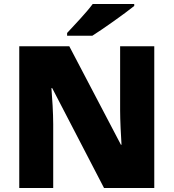

<svg xmlns="http://www.w3.org/2000/svg" viewBox="-20 -947 874 967"><path d="M656 -917V-927H447C414 -882 352 -818 318 -781V-767H445C499 -801 609 -879 656 -917ZM757 0V-714H585V-391C585 -342 589 -264 592 -218H589L329 -714H77V0H248V-322C248 -375 243 -457 239 -503H243L504 0Z"/></svg>

Font: Noto Sans Kannada Black
Style: Regular
Weight: 900
Designer: Jelle Bosma - Monotype Design Team
Foundry: Monotype Imaging Inc.
Version: Version 2.005